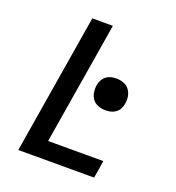

<svg xmlns="http://www.w3.org/2000/svg" viewBox="-133 -841 866 947"><g transform="rotate(20 300.0 -367.5)"><path d="M69 0 190 -735H298L192 -92H482L467 0ZM405 -331Q385 -331 366.5 -338Q348 -345 337 -360Q326 -375 323 -394.5Q320 -414 323 -434Q325 -448 332.5 -461Q340 -474 351.5 -482.5Q363 -491 376.5 -494Q390 -497 404 -497Q424 -497 442.5 -490Q461 -483 472 -468Q483 -453 486.5 -433.5Q490 -414 486 -394Q484 -380 477 -367Q470 -354 458 -345.5Q446 -337 432.5 -334Q419 -331 405 -331Z"/></g></svg>

Font: Iosevka Aile Semibold Oblique
Style: Regular
Weight: 600
Italic angle: -9°
Designer: Belleve Invis
Foundry: Belleve Invis
Version: Version 31.1.0; ttfautohint (v1.8.4)